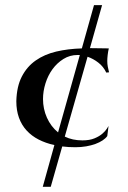

<svg xmlns="http://www.w3.org/2000/svg" viewBox="-20 -721 493 741"><path d="M327.1 -535.2Q349.6 -535.2 367.2 -534.7Q384.8 -534.2 399.9 -534.2Q397 -522 395.5 -508.5Q394 -495.1 394 -485.8Q394 -474.1 396 -463.6Q397.9 -453.1 400.9 -441.9L390.1 -440.9Q379.4 -463.9 359.6 -479.2Q339.8 -494.6 317.9 -502L230 -193.8Q259.8 -179.2 297.9 -179.2Q326.2 -179.2 345.2 -187.3Q364.3 -195.3 375.7 -205.6Q387.2 -215.8 392.6 -224.6Q397.9 -233.4 398.9 -234.9L394 -195.8Q387.7 -187 376 -179.2Q364.3 -171.4 348.4 -165.5Q332.5 -159.7 312.7 -156.2Q293 -152.8 271 -152.8Q243.7 -152.8 220.2 -155.8L175.8 0H145L189.9 -161.1Q156.2 -168.5 129.2 -182.4Q102.1 -196.3 82.8 -217.3Q63.5 -238.3 53.2 -266.6Q43 -294.9 43 -330.1Q44.4 -387.2 64.2 -425.5Q84 -463.9 117.7 -487.5Q151.4 -511.2 197 -522Q242.7 -532.7 295.9 -534.2L342.8 -701.2H374ZM146 -338.9Q146 -300.8 161.1 -266.8Q176.3 -232.9 204.1 -210L288.1 -508.8H279.8Q249.5 -508.8 224.9 -493.4Q200.2 -478 182.6 -453.9Q165 -429.7 155.5 -399.2Q146 -368.7 146 -338.9Z"/></svg>

Font: Uncial Antiqua
Style: Regular
Weight: 400
Version: Version 1.000